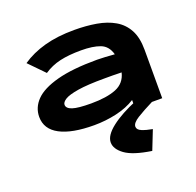

<svg xmlns="http://www.w3.org/2000/svg" viewBox="-126 -614 1002 982"><g transform="rotate(-20 375.0 -123.0)"><path d="M307 11Q186 11 121 -23.5Q56 -58 56 -125Q56 -176 94 -215Q132 -254 215.5 -276.5Q299 -299 434 -299Q452 -299 477.5 -297.5Q503 -296 529 -294Q516 -342 476.5 -357Q437 -372 373 -372Q306 -372 258 -361Q210 -350 170 -323L89 -406Q143 -443 213.5 -462.5Q284 -482 376 -482Q440 -482 495.5 -472.5Q551 -463 592.5 -439Q634 -415 657 -372.5Q680 -330 680 -264V0H532V-44Q488 -16 428.5 -2.5Q369 11 307 11ZM199 -139Q199 -119 229 -109Q259 -99 330 -99Q415 -99 466 -119.5Q517 -140 530 -195Q506 -196 481 -196Q456 -196 437 -196Q344 -196 292 -187.5Q240 -179 219.5 -166Q199 -153 199 -139ZM581 132 540 236Q440 221 397.5 190Q355 159 355 123Q355 85 407.5 44Q460 3 550 -34L624 0Q570 27 535.5 48.5Q501 70 501 90Q501 107 524 116.5Q547 126 581 132Z"/></g></svg>

Font: Inconsolata ExtraExpanded Black
Style: Regular
Weight: 900
Width: 8
Monospace: yes
Designer: Raph Levien, Cyreal, Brenton Simpson
Foundry: Raph Levien, Cyreal, Google
Version: Version 3.001; ttfautohint (v1.8.2.53-6de2)